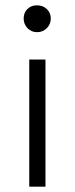

<svg xmlns="http://www.w3.org/2000/svg" viewBox="-20 -537 281 722"><path d="M119 -517Q141 -517 156 -503Q171 -489 171 -467.5Q171 -446 156 -431Q141 -416 119.5 -416Q98 -416 83.5 -431Q69 -446 69 -467.5Q69 -489 83 -503Q97 -517 119 -517ZM151 165H90V-313H151Z"/></svg>

Font: Hind Colombo Light
Style: Regular
Weight: 300
Designer: Jyotish Sonowal, Aditi Pimprikar
Foundry: Indian Type Foundry
Version: Version 1.000;PS 1.0;hotconv 1.0.86;makeotf.lib2.5.63406; tt